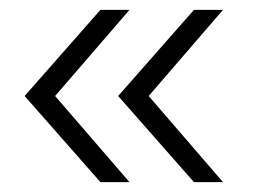

<svg xmlns="http://www.w3.org/2000/svg" viewBox="-20 -444 518 390"><path d="M374 -74 220 -249 374 -424H433L282 -249L433 -74ZM184 -74 30 -249 184 -424H243L92 -249L243 -74Z"/></svg>

Font: Geologica-Sharp
Style: Regular
Weight: 100
Designer: Sindre Bremnes, Frode Helland
Foundry: Monokrom Skriftforlag AS
Version: Version 1.010;gftools[0.9.28]